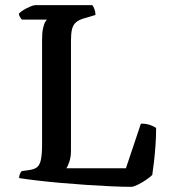

<svg xmlns="http://www.w3.org/2000/svg" viewBox="-20 -724 658 744"><path d="M488 0Q457 0 412 -2Q367 -4 315 -7.5Q263 -11 212.5 -15.5Q162 -20 120.5 -25Q79 -30 54 -34Q54 -42 57 -49.5Q60 -57 64 -61L93 -65Q113 -68 123.5 -76Q134 -84 138.5 -105Q143 -126 143 -166V-568Q143 -596 146.5 -613Q150 -630 155 -638.5Q160 -647 162 -648H65Q61 -652 57.5 -658Q54 -664 53 -671Q59 -678 71.5 -685.5Q84 -693 97 -698.5Q110 -704 116 -704H337Q342 -700 346 -688.5Q350 -677 350 -666L306 -653Q285 -647 274 -637Q263 -627 259 -610.5Q255 -594 255 -567V-140Q255 -116 249 -98Q243 -80 237 -72H468L526 -245Q548 -245 563.5 -239Q579 -233 585 -228Q585 -195 582.5 -160Q580 -125 576.5 -95.5Q573 -66 570 -46Q562 -38 546 -27Q530 -16 513.5 -8Q497 0 488 0Z"/></svg>

Font: Texturina Medium 12pt Medium
Style: Regular
Weight: 500
Version: Version 1.002